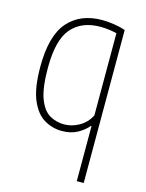

<svg xmlns="http://www.w3.org/2000/svg" viewBox="-116 -619 689 909"><g transform="rotate(15 228.5 -164.0)"><path d="M351 220V-50H348Q330 -27.5 297.8 -9.2Q265.5 9 221 9Q174 9 133.8 -14.8Q93.5 -38.5 68.8 -96.8Q44 -155 44 -259Q44 -411.5 104.2 -479.8Q164.5 -548 271 -548Q299.5 -548 331.8 -542.8Q364 -537.5 385 -530V220ZM223 -24Q260.5 -24 296 -44Q331.5 -64 351 -102V-505Q336 -509 313.8 -512Q291.5 -515 271 -515Q179.5 -515 129.8 -457.8Q80 -400.5 80 -263Q80 -165.5 99.2 -114Q118.5 -62.5 151 -43.2Q183.5 -24 223 -24Z"/></g></svg>

Font: Encode Sans Condensed Thin
Style: Regular
Weight: 100
Width: 3
Designer: Multiple Designers
Foundry: Impallari Type
Version: Version 3.000; ttfautohint (v1.8.3) -l 8 -r 50 -G 200 -x 14 